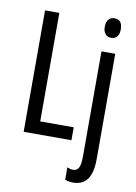

<svg xmlns="http://www.w3.org/2000/svg" viewBox="-104 -805 789 1112"><g transform="rotate(10 291.0 -249.5)"><path d="M73 -714H157V-76H354V0H73ZM478 -739Q524 -739 524 -681Q524 -654 512 -639Q500 -624 478 -624Q455 -624 442.5 -639Q430 -654 430 -681Q430 -709 442.5 -724Q455 -739 478 -739ZM358 231V159Q377 167 393 167Q416 167 426 147Q436 127 436 83V-537H517V82Q517 162 489.5 200.5Q462 239 407 240Q379 240 358 231Z"/></g></svg>

Font: Noto Sans UI Cond
Style: Regular
Weight: 400
Width: 3
Designer: Monotype Design Team
Foundry: Monotype Imaging Inc.
Version: Version 1.001